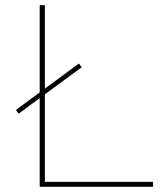

<svg xmlns="http://www.w3.org/2000/svg" viewBox="-20 -720 620 740"><path d="M133 -700H153V-19H570V0H133ZM41 -296 284 -475 295 -461 52 -282Z"/></svg>

Font: Montserrat
Style: Regular
Weight: 400
Designer: Julieta Ulanovsky
Foundry: Julieta Ulanovsky
Version: Version 8.000